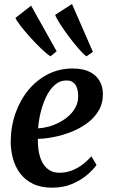

<svg xmlns="http://www.w3.org/2000/svg" viewBox="-20 -900 547 932"><path d="M448.5 -99.5Q435 -79 405.2 -53Q375.5 -27 332.2 -8Q289 11 233.5 11Q178 11 139.5 -8Q101 -27 77.2 -59Q53.5 -91 42.8 -130.8Q32 -170.5 32 -211.5Q32.5 -286 55.2 -350.5Q78 -415 118.5 -463.8Q159 -512.5 213.5 -540Q268 -567.5 331.5 -567.5Q382.5 -567.5 414.8 -551.5Q447 -535.5 463 -507.8Q479 -480 479.5 -446Q480 -398.5 458.8 -362.8Q437.5 -327 402 -301.2Q366.5 -275.5 324 -259Q281.5 -242.5 239.5 -234.5Q197.5 -226.5 164 -226Q163 -192 168.5 -162.2Q174 -132.5 186.5 -110Q199 -87.5 219.2 -74.5Q239.5 -61.5 268 -61.5Q301 -61.5 329.2 -72.5Q357.5 -83.5 381.2 -101.8Q405 -120 423.5 -141.5ZM304 -509.5Q270.5 -509.5 245.8 -487.5Q221 -465.5 204 -430Q187 -394.5 177.2 -354Q167.5 -313.5 165 -277Q188.5 -278 215.5 -285.2Q242.5 -292.5 268.2 -306Q294 -319.5 315 -338.5Q336 -357.5 348.2 -382.2Q360.5 -407 359.5 -436.5Q358.5 -473 344.2 -491.2Q330 -509.5 304 -509.5ZM225 -626.5Q206.5 -638.5 180 -663.8Q153.5 -689 127 -718.5Q100.5 -748 80.5 -773.8Q60.5 -799.5 55 -813L131 -872.5L255 -651ZM399 -626.5Q381.5 -640.5 357.8 -668Q334 -695.5 310.5 -727.5Q287 -759.5 269.5 -787Q252 -814.5 248 -828L329.5 -880.5L431 -648Z"/></svg>

Font: Merriweather 24pt SemiBold
Style: Italic
Weight: 600
Italic angle: -7.8°
Version: Version 2.101